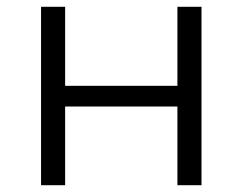

<svg xmlns="http://www.w3.org/2000/svg" viewBox="-20 -546 715 566"><path d="M101 -526H172V-293H503V-526H574V0H503V-232H172V0H101Z"/></svg>

Font: Montserrat-Regular
Style: Regular
Weight: 400
Version: Version 7.200